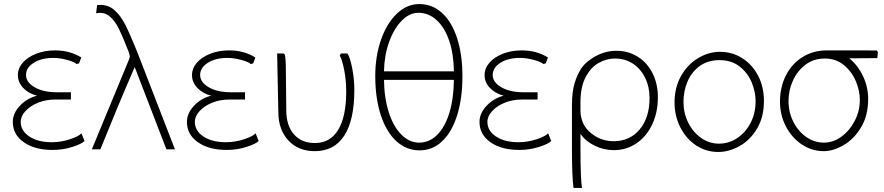

<svg xmlns="http://www.w3.org/2000/svg" viewBox="-20 -739 4353 945"><path d="M162 -268Q120 -279 94 -306.5Q68 -334 68 -369Q68 -403 92 -430.5Q116 -458 158 -474.5Q200 -491 251 -491Q324 -491 380 -456L369 -427L357 -424Q345 -435 309 -444.5Q273 -454 242 -454Q184 -454 146 -430Q108 -406 108 -370Q108 -334 150.5 -309.5Q193 -285 257 -285H329V-249H250Q206 -249 167.5 -233.5Q129 -218 105.5 -192.5Q82 -167 82 -139Q82 -95 124.5 -67Q167 -39 235 -39Q280 -39 324 -53.5Q368 -68 381 -83L396 -45Q383 -31 336.5 -16Q290 -1 239 -1Q151 -1 97 -39Q43 -77 43 -139Q43 -181 77.5 -218Q112 -255 162 -268Z M619 -459Q619 -467 614 -482L606 -502Q582 -563 565 -597.5Q548 -632 525 -654Q502 -676 472 -676Q467 -676 453 -674L458 -714Q464 -715 474 -715Q514 -715 544 -688.5Q574 -662 597 -616.5Q620 -571 654 -487L841 -4H799L643 -409L631 -381Q558 -213 474 -4H432L614 -444Q619 -457 619 -459Z M1019 -268Q977 -279 951 -306.5Q925 -334 925 -369Q925 -403 949 -430.5Q973 -458 1015 -474.5Q1057 -491 1108 -491Q1181 -491 1237 -456L1226 -427L1214 -424Q1202 -435 1166 -444.5Q1130 -454 1099 -454Q1041 -454 1003 -430Q965 -406 965 -370Q965 -334 1007.5 -309.5Q1050 -285 1114 -285H1186V-249H1107Q1063 -249 1024.5 -233.5Q986 -218 962.5 -192.5Q939 -167 939 -139Q939 -95 981.5 -67Q1024 -39 1092 -39Q1137 -39 1181 -53.5Q1225 -68 1238 -83L1253 -45Q1240 -31 1193.5 -16Q1147 -1 1096 -1Q1008 -1 954 -39Q900 -77 900 -139Q900 -181 934.5 -218Q969 -255 1019 -268Z M1380 -473Q1387 -462 1387 -390L1389 -197Q1389 -121 1426.5 -78Q1464 -35 1530 -35Q1605 -35 1644.5 -100Q1684 -165 1684 -288Q1684 -346 1673.5 -397.5Q1663 -449 1652 -465L1658 -476H1690Q1703 -457 1713.5 -403Q1724 -349 1724 -296Q1724 -148 1674.5 -71.5Q1625 5 1529 5Q1449 5 1400 -47Q1351 -99 1350 -185L1344 -476H1374Z M2044 -719Q2108 -719 2156 -675Q2204 -631 2230 -550.5Q2256 -470 2256 -364Q2256 -254 2230 -171.5Q2204 -89 2156.5 -44Q2109 1 2046 1H2045Q1980 1 1930.5 -44.5Q1881 -90 1854 -173Q1827 -256 1827 -364Q1827 -463 1855.5 -544Q1884 -625 1933.5 -672Q1983 -719 2044 -719ZM2039 -676Q1995 -676 1956.5 -636.5Q1918 -597 1894.5 -530.5Q1871 -464 1870 -388H2214Q2213 -473 2191 -538Q2169 -603 2129.5 -639.5Q2090 -676 2039 -676ZM2043 -37Q2093 -37 2131.5 -75Q2170 -113 2191.5 -183Q2213 -253 2214 -346H1870Q1871 -257 1893.5 -186.5Q1916 -116 1955.5 -76.5Q1995 -37 2043 -37Z M2459 -268Q2417 -279 2391 -306.5Q2365 -334 2365 -369Q2365 -403 2389 -430.5Q2413 -458 2455 -474.5Q2497 -491 2548 -491Q2621 -491 2677 -456L2666 -427L2654 -424Q2642 -435 2606 -444.5Q2570 -454 2539 -454Q2481 -454 2443 -430Q2405 -406 2405 -370Q2405 -334 2447.5 -309.5Q2490 -285 2554 -285H2626V-249H2547Q2503 -249 2464.5 -233.5Q2426 -218 2402.5 -192.5Q2379 -167 2379 -139Q2379 -95 2421.5 -67Q2464 -39 2532 -39Q2577 -39 2621 -53.5Q2665 -68 2678 -83L2693 -45Q2680 -31 2633.5 -16Q2587 -1 2536 -1Q2448 -1 2394 -39Q2340 -77 2340 -139Q2340 -181 2374.5 -218Q2409 -255 2459 -268Z M2842 -404Q2866 -438 2913.5 -463.5Q2961 -489 3014 -489Q3073 -489 3119.5 -459.5Q3166 -430 3192 -378Q3218 -326 3218 -260Q3218 -186 3190 -126.5Q3162 -67 3112.5 -33.5Q3063 0 3001 0Q2952 0 2907 -22Q2862 -44 2837 -80V-15Q2837 151 2845 186H2803Q2795 135 2795 -10V-219Q2795 -286 2807.5 -328Q2820 -370 2842 -404ZM2841 -161Q2851 -111 2897 -77.5Q2943 -44 3000 -44Q3080 -44 3128.5 -102Q3177 -160 3177 -257Q3177 -312 3155 -356.5Q3133 -401 3094.5 -426Q3056 -451 3007 -451Q2966 -451 2927 -429.5Q2888 -408 2862.5 -359.5Q2837 -311 2837 -236V-195Q2837 -173 2841 -161Z M3523 -484Q3584 -484 3633.5 -452.5Q3683 -421 3711.5 -366Q3740 -311 3740 -243Q3740 -162 3705.5 -105Q3671 -48 3619 -19.5Q3567 9 3516 9H3515Q3455 9 3406 -23.5Q3357 -56 3328.5 -112Q3300 -168 3300 -235Q3300 -309 3332.5 -366Q3365 -423 3417 -453.5Q3469 -484 3523 -484ZM3518 -32H3519Q3568 -32 3609.5 -60Q3651 -88 3675 -135.5Q3699 -183 3699 -241Q3699 -287 3679.5 -334Q3660 -381 3620 -412Q3580 -443 3521 -443Q3464 -443 3424 -414Q3384 -385 3364 -338Q3344 -291 3344 -238Q3344 -182 3367.5 -135Q3391 -88 3431 -60Q3471 -32 3518 -32Z M4049 -491H4211H4247Q4258 -491 4271 -490.5Q4284 -490 4294 -491L4301 -483L4298 -453L4160 -452Q4203 -417 4228 -363.5Q4253 -310 4253 -252Q4253 -171 4218.5 -113Q4184 -55 4132.5 -25Q4081 5 4034 5Q3976 5 3926.5 -28Q3877 -61 3848 -117Q3819 -173 3819 -239Q3819 -311 3848.5 -368.5Q3878 -426 3930.5 -458.5Q3983 -491 4049 -491ZM4035 -37Q4081 -37 4121.5 -66.5Q4162 -96 4187 -144.5Q4212 -193 4212 -247Q4212 -293 4192 -340Q4172 -387 4133 -419Q4094 -451 4039 -451Q3985 -451 3944.5 -420.5Q3904 -390 3882.5 -342Q3861 -294 3861 -242Q3861 -187 3884.5 -140Q3908 -93 3948 -65Q3988 -37 4035 -37Z"/></svg>

Font: Gmarket Sans TTF Light
Style: Regular
Weight: 300
Designer: Creative Director : Sungho Lee; Art Director : Kiwoong Choi; Project Manager : Sori Yang, Jongwook Yoon; Font Designer :
Foundry: Sandoll Inc.
Version: Version 1.000;hotconv 1.0.109;makeotfexe 2.5.65596